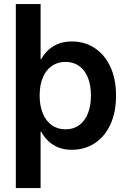

<svg xmlns="http://www.w3.org/2000/svg" viewBox="-20 -748 644 972"><path d="M343.3 10.3Q303.7 10.3 273.9 -2.2Q244.1 -14.6 222.9 -35.6Q201.7 -56.6 188.5 -81.5H185.5V204.1H60.1V-727.5H185.5V-448.7H188.5Q201.7 -472.7 222.7 -492.9Q243.7 -513.2 273.7 -525.6Q303.7 -538.1 343.8 -538.1Q408.7 -538.1 459.2 -504.9Q509.8 -471.7 538.6 -410.2Q567.4 -348.6 567.4 -264.2Q567.4 -179.7 539.1 -118.2Q510.7 -56.6 460.2 -23.2Q409.7 10.3 343.3 10.3ZM312 -93.3Q352.1 -93.3 380.9 -114.3Q409.7 -135.3 425 -173.8Q440.4 -212.4 440.4 -264.6Q440.4 -316.9 425 -355Q409.7 -393.1 380.9 -413.8Q352.1 -434.6 312 -434.6Q271 -434.6 241.5 -413.6Q211.9 -392.6 196.3 -354.5Q180.7 -316.4 180.7 -264.6Q180.7 -213.4 196.3 -174.8Q211.9 -136.2 241.5 -114.7Q271 -93.3 312 -93.3Z"/></svg>

Font: Inter 24pt SemiBold
Style: Regular
Weight: 600
Designer: Rasmus Andersson
Foundry: rsms
Version: Version 4.001;git-66647c0bb